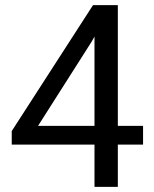

<svg xmlns="http://www.w3.org/2000/svg" viewBox="-20 -731 602 751"><path d="M539.6 -165.5H440.9V0H349.6V-165.5H25.9V-218.3L343.8 -710.9H418H440.9V-238.8H539.6ZM349.6 -238.8V-587.9L338.9 -568.8L128.9 -238.8Z"/></svg>

Font: Heebo
Style: Regular
Weight: 400
Designer: Oded Ezer
Foundry: Meir Sadan
Version: Version 2.001; ttfautohint (v1.5.14-ce02) -l 8 -r 50 -G 200 